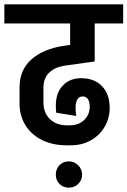

<svg xmlns="http://www.w3.org/2000/svg" viewBox="-55 -665 587 884"><path d="M238 -362Q194 -354 169.5 -328.5Q145 -303 145 -261V-194Q145 -146 174.5 -117Q204 -88 253 -88H266Q307 -88 332.5 -112.5Q358 -137 358 -174Q358 -196 350 -208.5Q342 -221 326 -221Q293 -221 293 -167Q293 -151 296 -131L204 -146Q202 -157 202 -178Q202 -238 234.5 -271.5Q267 -305 318 -305Q380 -305 415 -268Q450 -231 450 -169V-168Q450 -121 427 -81.5Q404 -42 363.5 -19Q323 4 271 4H252Q188 4 139 -20Q90 -44 62.5 -88Q35 -132 35 -188V-262Q35 -342 88.5 -390.5Q142 -439 238 -454L268 -458V-557H-35V-645H512V-557H381V-382ZM202 139Q202 113 219 95.5Q236 78 262 78Q287 78 305 96Q323 114 323 139Q323 164 305.5 181.5Q288 199 262 199Q236 199 219 182Q202 165 202 139Z"/></svg>

Font: Akshar Medium
Style: Regular
Weight: 500
Designer: Tall Chai
Foundry: Tall Chai
Version: Version 1.000